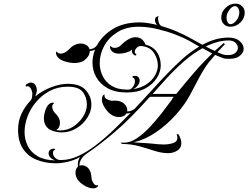

<svg xmlns="http://www.w3.org/2000/svg" viewBox="-20 -786 1375 1063"><path d="M496 257Q474 257 448.5 242Q423 227 411 210Q398 191 398 171Q398 147 412 136Q411 133 411 130Q411 127 411 124Q411 116 413 107Q415 98 419 91L423 84Q386 103 352.5 110.5Q319 118 290 118Q230 118 182.5 98.5Q135 79 107.5 38Q80 -3 80 -67Q80 -117 100 -158.5Q120 -200 151 -231Q156 -239 157.5 -248.5Q159 -258 159 -265Q159 -282 150 -296.5Q141 -311 130 -308Q129 -308 128.5 -307.5Q128 -307 127 -307Q122 -307 122 -311Q122 -318 131 -322Q141 -329 152 -329Q166 -329 175 -316.5Q184 -304 184 -284Q182 -267 175 -252Q217 -286 266 -304Q315 -322 355 -322Q424 -322 455 -286.5Q486 -251 486 -206Q486 -170 463.5 -134.5Q441 -99 403.5 -76Q366 -53 322 -53Q296 -53 270 -62Q269 -63 268 -63Q267 -63 266 -64Q250 -69 236.5 -86Q223 -103 223 -130Q223 -154 233.5 -181.5Q244 -209 262 -216Q268 -218 270 -218Q274 -218 276.5 -216.5Q279 -215 280 -214Q269 -209 269 -194Q269 -186 273.5 -176.5Q278 -167 283 -162Q290 -155 297.5 -146Q305 -137 310 -121Q311 -117 311.5 -113.5Q312 -110 312 -106Q312 -94 307 -83Q302 -72 291 -66Q297 -65 302.5 -64.5Q308 -64 314 -64Q354 -64 387 -86Q420 -108 440.5 -141Q461 -174 461 -207Q461 -247 438.5 -276.5Q416 -306 355 -306Q301 -306 257.5 -283.5Q214 -261 182 -224Q150 -187 133 -142.5Q116 -98 116 -55Q116 -14 133.5 21.5Q151 57 188.5 79Q226 101 286 102Q270 97 259.5 86.5Q249 76 249 63Q249 49 258.5 43Q268 37 277 37Q283 37 285 39.5Q287 42 280 46Q273 50 273 61Q273 71 279 80Q283 87 292.5 93.5Q302 100 316 100H318Q366 100 415 77Q464 54 513 16Q562 -22 610 -68Q658 -114 703 -161Q693 -158 679 -158V-157Q668 -138 638 -138Q620 -138 601 -148Q581 -159 562.5 -186Q544 -213 544 -236Q544 -239 544.5 -242.5Q545 -246 546 -249Q549 -258 553 -260.5Q557 -263 559 -263Q555 -245 572.5 -236.5Q590 -228 603 -228Q606 -228 609.5 -228.5Q613 -229 616 -229Q624 -229 633.5 -227.5Q643 -226 654 -221Q668 -214 677.5 -199.5Q687 -185 684 -169Q707 -169 726 -184Q776 -237 821.5 -287.5Q867 -338 904 -376Q942 -416 987 -457Q1032 -498 1083 -528Q1064 -539 1048 -548.5Q1032 -558 1022 -563Q995 -578 949 -595.5Q903 -613 850 -625.5Q797 -638 748 -638Q678 -638 629.5 -607.5Q581 -577 556.5 -531Q532 -485 532 -437Q532 -399 548.5 -365Q565 -331 598.5 -310.5Q632 -290 682 -290Q687 -290 691.5 -290Q696 -290 700 -291Q710 -296 716.5 -305.5Q723 -315 725 -322Q727 -330 727 -336Q727 -343 724.5 -349Q722 -355 717 -356Q713 -357 713 -360Q713 -366 727 -366Q740 -366 746.5 -358.5Q753 -351 753 -340Q753 -328 746 -317Q735 -300 715 -292Q761 -299 792 -320Q823 -341 838.5 -369Q854 -397 854 -424Q854 -459 833 -492Q812 -525 766 -531Q762 -531 757.5 -531Q753 -531 748 -529Q739 -525 732.5 -516.5Q726 -508 726 -500Q726 -491 733 -487Q735 -486 735 -483Q735 -479 730 -479Q721 -479 712 -493Q710 -499 710 -503Q710 -506 712 -512Q708 -510 707 -508Q699 -501 679 -495Q659 -489 639 -489Q634 -489 630 -489.5Q626 -490 621 -491Q608 -494 598.5 -503.5Q589 -513 589 -527Q589 -531 591 -531Q592 -531 601 -524Q606 -521 614 -521Q635 -521 650 -536Q667 -554 689 -567Q711 -580 729 -580Q753 -580 766.5 -567.5Q780 -555 785 -539Q827 -529 848.5 -497.5Q870 -466 870 -424Q870 -389 848 -354Q826 -319 784.5 -296.5Q743 -274 682 -274Q618 -274 576 -297.5Q534 -321 513 -358.5Q492 -396 492 -439Q492 -474 506 -511Q499 -508 492.5 -506Q486 -504 477 -503Q478 -481 455 -459Q432 -437 393 -437Q364 -437 333 -448Q302 -459 293 -480Q290 -488 290 -492Q290 -499 294 -501Q301 -489 316 -489Q327 -489 338.5 -495Q350 -501 357 -508Q365 -516 375.5 -525.5Q386 -535 405 -542Q414 -545 426 -545Q442 -545 456.5 -537.5Q471 -530 476 -513Q489 -515 498 -519Q507 -523 517 -535Q545 -588 604.5 -625Q664 -662 753 -662Q776 -662 800.5 -658Q825 -654 850 -648Q838 -660 838 -674Q838 -688 846 -692.5Q854 -697 861 -697Q855 -697 855 -682Q855 -672 860 -659Q865 -646 875 -641Q922 -628 963.5 -609.5Q1005 -591 1030 -577Q1038 -573 1057.5 -562Q1077 -551 1101 -538Q1135 -557 1171.5 -567.5Q1208 -578 1246 -578Q1285 -578 1307 -558.5Q1329 -539 1329 -516Q1329 -493 1305 -475Q1281 -457 1228 -461Q1220 -462 1205 -468Q1190 -474 1171 -482Q1164 -473 1155 -463Q1146 -453 1137 -442Q1120 -421 1101 -388.5Q1082 -356 1065 -322.5Q1048 -289 1034 -264Q1004 -207 954.5 -151.5Q905 -96 844.5 -54.5Q784 -13 720 2Q720 2 733.5 3Q747 4 766 5Q785 6 803.5 7.5Q822 9 831 10Q840 11 854.5 12.5Q869 14 885 14Q913 14 937.5 6.5Q962 -1 962 -24Q962 -33 958 -42L967 -44Q984 -16 984 6Q984 34 961 48Q938 62 912 62Q875 62 835 49Q795 36 750.5 23.5Q706 11 654 11L651 2Q655 3 659 3.5Q663 4 667 4Q701 4 737 -20Q773 -44 808 -81Q843 -118 874.5 -158.5Q906 -199 930 -232Q935 -243 942 -250H810Q700 -127 613.5 -53.5Q527 20 462 63V64H460V65Q442 76 431 94Q418 114 420 132Q426 129 434 129Q446 129 457.5 136Q469 143 475 154Q483 168 484.5 179.5Q486 191 487 201Q488 214 498 229Q508 244 524 239Q524 240 522.5 244.5Q521 249 513 253Q506 257 496 257ZM1241 -481Q1270 -481 1283.5 -493.5Q1297 -506 1297 -520Q1297 -536 1284 -549Q1271 -562 1246 -562Q1214 -562 1182 -553Q1150 -544 1119 -529Q1132 -522 1144.5 -515.5Q1157 -509 1169 -504Q1194 -527 1219 -548L1225 -541Q1221 -536 1210 -525Q1199 -514 1184 -497Q1209 -485 1220 -483Q1225 -482 1230.5 -481.5Q1236 -481 1241 -481ZM956 -266Q1003 -324 1052 -381Q1101 -438 1155 -490Q1142 -497 1128.5 -504.5Q1115 -512 1101 -519Q1047 -489 997.5 -445.5Q948 -402 904.5 -354.5Q861 -307 825 -266ZM1256 -638Q1233 -638 1219 -652.5Q1205 -667 1205 -689Q1205 -720 1229.5 -743Q1254 -766 1283 -766Q1306 -766 1320.5 -751.5Q1335 -737 1335 -716Q1335 -685 1311 -661.5Q1287 -638 1256 -638ZM1256 -652Q1272 -652 1288.5 -672.5Q1305 -693 1305 -718Q1305 -731 1298.5 -741.5Q1292 -752 1281 -752Q1265 -752 1249.5 -731Q1234 -710 1234 -687Q1234 -674 1240 -663Q1246 -652 1256 -652Z"/></svg>

Font: Fleur De Leah
Style: Regular
Weight: 400
Designer: Robert E. Leuschke
Foundry: Robert E. Leuschke
Version: Version 1.010; ttfautohint (v1.8.3)